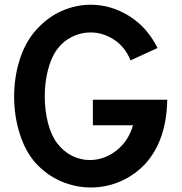

<svg xmlns="http://www.w3.org/2000/svg" viewBox="-20 -787 779 823"><path d="M696.9 -359.4Q693.8 -187.5 605.2 -87.5Q558.3 -36.5 496.9 -9.9Q435.4 16.7 369.8 16.7Q303.1 16.7 241.7 -9.9Q180.2 -36.5 133.3 -87.5Q88.5 -137.5 64.6 -213.5Q40.6 -289.6 40.6 -372.9Q40.6 -457.3 65.1 -533.3Q89.6 -609.4 136.5 -660.4Q184.4 -713.5 244.8 -740.1Q305.2 -766.7 368.8 -766.7Q456.3 -766.7 533.9 -718.2Q611.5 -669.8 655.2 -581.2L539.6 -528.1Q516.7 -585.4 469.3 -616.7Q421.9 -647.9 367.7 -647.9Q327.1 -647.9 289.6 -629.7Q252.1 -611.5 226 -577.1Q200 -542.7 185.9 -488.5Q171.9 -434.4 171.9 -374Q171.9 -314.6 185.4 -260.9Q199 -207.3 225 -172.9Q252.1 -137.5 288.5 -119.3Q325 -101 364.6 -101Q426 -101 478.1 -141.1Q530.2 -181.2 550 -250H378.1V-359.4Z"/></svg>

Font: Vladivostok Bold
Style: Regular
Weight: 700
Width: 4
Designer: Michael Sharanda
Foundry: Michael Sharanda
Version: Version 1.005